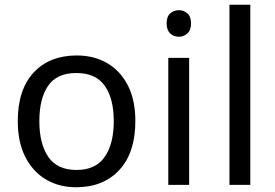

<svg xmlns="http://www.w3.org/2000/svg" viewBox="-20 -780 1161 810"><path d="M551 -269Q551 -136 483.5 -63Q416 10 301 10Q230 10 174.5 -22.5Q119 -55 87 -117.5Q55 -180 55 -269Q55 -402 122 -474Q189 -546 304 -546Q377 -546 432.5 -513.5Q488 -481 519.5 -419.5Q551 -358 551 -269ZM146 -269Q146 -174 183.5 -118.5Q221 -63 303 -63Q384 -63 422 -118.5Q460 -174 460 -269Q460 -364 422 -418Q384 -472 302 -472Q220 -472 183 -418Q146 -364 146 -269Z M735 -737Q755 -737 770.5 -723.5Q786 -710 786 -681Q786 -653 770.5 -639Q755 -625 735 -625Q713 -625 698 -639Q683 -653 683 -681Q683 -710 698 -723.5Q713 -737 735 -737ZM778 -536V0H690V-536Z M1036 0H948V-760H1036Z"/></svg>

Font: Noto Sans NKo
Style: Regular
Weight: 400
Designer: Monotype Design Team
Foundry: Monotype Imaging Inc.
Version: Version 2.003; ttfautohint (v1.8.4.7-5d5b)